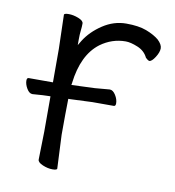

<svg xmlns="http://www.w3.org/2000/svg" viewBox="-63 -543 556 609"><g transform="rotate(10 215.0 -238.0)"><path d="M223 -403Q170 -363 159 -270L158 -264L233 -267L280 -271H281Q291 -271 299.5 -257.5Q308 -244 308 -231Q308 -222 302 -222H233L162 -219H156Q155 -172 155 -103L160 5Q160 10 145 10Q130 10 113.5 3Q97 -4 97 -13L99 -103V-217H94Q80 -217 42 -214H41Q31 -214 23 -227.5Q15 -241 15 -253Q15 -262 21 -262H99V-370L96 -479Q96 -484 111 -484Q126 -484 142.5 -477.5Q159 -471 159 -462Q159 -451 157.5 -439Q156 -427 156 -410V-392L165 -407Q185 -439 220.5 -462.5Q256 -486 296 -486Q336 -486 361 -476.5Q386 -467 402 -454Q417 -440 417 -427.5Q417 -415 406.5 -398.5Q396 -382 388 -382Q383 -383 376 -390Q366 -411 343 -420.5Q320 -430 304 -430Q260 -430 223 -403Z"/></g></svg>

Font: Moon Stars Kai T Light
Style: Regular
Weight: 300
Designer: GuiWonder
Version: Version 1.101